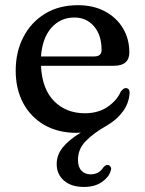

<svg xmlns="http://www.w3.org/2000/svg" viewBox="-20 -500 558 740"><path d="M406 160Q399.5 183 372.2 201.8Q345 220.5 304 220.5Q254.5 220.5 226.5 196Q198.5 171.5 198.5 132.5Q198.5 97.5 221.5 68.5Q244.5 39.5 291.5 11Q282.5 12 275 12Q203.5 12 150.8 -18.5Q98 -49 69.2 -103Q40.5 -157 40.5 -227.5Q40.5 -300 70 -357Q99.5 -414 153.2 -447Q207 -480 280.5 -480Q339.5 -480 384 -456.5Q428.5 -433 453.5 -391.8Q478.5 -350.5 478.5 -298Q478.5 -246.5 418.5 -246.5H138Q142 -157 188.5 -110.2Q235 -63.5 307 -63.5Q358.5 -63.5 394.5 -88Q430.5 -112.5 445.5 -147Q456.5 -161 465 -160.5Q479.5 -160 479.5 -142.5Q477.5 -103 454 -70.8Q430.5 -38.5 391.5 -16Q339 14 309.8 44.5Q280.5 75 280.5 116Q280.5 144 294.2 158Q308 172 329 172Q361.5 172 378.5 145Q388 134 397 136Q402.5 137 406.5 143.2Q410.5 149.5 406 160ZM266.5 -432.5Q213 -432.5 178 -392.8Q143 -353 138 -282.5H343Q371.5 -282.5 371.5 -307Q371.5 -365 342.2 -398.8Q313 -432.5 266.5 -432.5Z"/></svg>

Font: Fraunces 9pt S050
Style: Regular
Weight: 400
Version: Version 1.000; ttfautohint (v1.8.3)